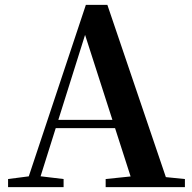

<svg xmlns="http://www.w3.org/2000/svg" viewBox="-20 -765 786 785"><path d="M13 0V-33L113 -46H131L240 -33V0ZM83 0 331 -745H419L672 0H528L317 -656H337L334 -642L132 0ZM193 -241 201 -275H518L525 -241ZM412 0V-33L547 -47H597L736 -33V0Z"/></svg>

Font: Noto Serif KR ExtraLight
Style: Bold
Weight: 700
Version: Version 2.002-H1;hotconv 1.1.0;makeotfexe 2.6.0